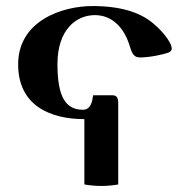

<svg xmlns="http://www.w3.org/2000/svg" viewBox="-20 -497 611 635"><path d="M40 -284C40 -148 146 -103 259 -103V113C276 116 294 118 315 118C336 118 354 116 371 113V-153C371 -174 367 -182 350 -182H288C285 -160 280 -134 254 -134C197 -134 170 -177 170 -285C170 -399 232 -447 294 -447C344 -447 388 -414 409 -345C417 -318 424 -307 443 -307C476 -307 520 -317 537 -323C545 -326 548 -331 548 -336C548 -359 510 -402 480 -425C440 -456 379 -477 286 -477C185 -477 40 -428 40 -284Z"/></svg>

Font: Monomakh Unicode
Style: Regular
Weight: 400
Version: Version 1.2